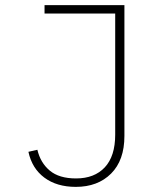

<svg xmlns="http://www.w3.org/2000/svg" viewBox="-20 -718 640 750"><path d="M466 -698V-187Q466 -92 414 -40Q362 12 276 12Q202 12 153.5 -24Q105 -60 91 -125L126 -133Q138 -82 174.5 -51.5Q211 -21 277 -21Q349 -21 389.5 -64.5Q430 -108 430 -192V-665H154V-698Z"/></svg>

Font: IBM Plex Mono ExtLt
Style: Regular
Weight: 200
Monospace: yes
Designer: Mike Abbink, Paul van der Laan, Pieter van Rosmalen
Foundry: Bold Monday
Version: Version 2.3